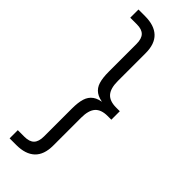

<svg xmlns="http://www.w3.org/2000/svg" viewBox="-297 -776 961 961"><g transform="rotate(45 183.5 -296.0)"><path d="M28 160V102H75Q110 102 126.5 85Q143 68 143 31V-166Q143 -209 151.5 -236.5Q160 -264 181.5 -279.5Q203 -295 241 -298V-294Q203 -298 181.5 -313Q160 -328 151.5 -355.5Q143 -383 143 -426V-623Q143 -660 126.5 -677Q110 -694 75 -694H28V-752H75Q140 -752 174 -720Q208 -688 208 -623V-426Q208 -374 229 -350Q250 -326 296 -326H322V-266H296Q250 -266 229 -242Q208 -218 208 -166V31Q208 96 174 128Q140 160 75 160Z"/></g></svg>

Font: TikTok Sans 24pt Light
Style: Regular
Weight: 300
Version: Version 4.000